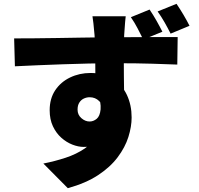

<svg xmlns="http://www.w3.org/2000/svg" viewBox="-20 -883 1040 1005"><path d="M638 -798Q637 -789 635 -768.5Q633 -748 632 -728Q631 -708 630 -699Q629 -679 628.5 -644.5Q628 -610 628 -568Q628 -526 628.5 -483.5Q629 -441 629.5 -403.5Q630 -366 630 -342L479 -387Q479 -409 479 -442Q479 -475 479 -512.5Q479 -550 478.5 -587Q478 -624 477 -653Q476 -682 475 -698Q472 -734 469 -760.5Q466 -787 464 -798ZM54 -682Q101 -682 159 -682.5Q217 -683 279 -684Q341 -685 400 -686Q459 -687 508.5 -687.5Q558 -688 591 -688Q625 -688 670 -688.5Q715 -689 761.5 -689Q808 -689 847.5 -689Q887 -689 910 -689L908 -545Q858 -547 777 -549.5Q696 -552 586 -552Q516 -552 446 -550.5Q376 -549 308.5 -546.5Q241 -544 178 -541.5Q115 -539 58 -536ZM605 -383Q605 -293 585 -233.5Q565 -174 523.5 -144Q482 -114 418 -114Q390 -114 359 -126Q328 -138 301 -162Q274 -186 257 -222Q240 -258 240 -306Q240 -367 269 -410.5Q298 -454 347 -477.5Q396 -501 454 -501Q524 -501 572 -469.5Q620 -438 644.5 -385.5Q669 -333 669 -268Q669 -220 652 -166Q635 -112 596 -60Q557 -8 493 34Q429 76 335 102L207 -27Q268 -39 324 -57.5Q380 -76 424 -106Q468 -136 493.5 -182Q519 -228 519 -296Q519 -334 499 -354Q479 -374 449 -374Q434 -374 419.5 -367.5Q405 -361 395.5 -346.5Q386 -332 386 -309Q386 -282 406 -264.5Q426 -247 449 -247Q469 -247 486 -261Q503 -275 506.5 -310Q510 -345 490 -407ZM763 -833Q782 -805 799.5 -774Q817 -743 830 -717L730 -676Q715 -706 700 -735Q685 -764 665 -793ZM904 -863Q923 -835 941 -804.5Q959 -774 972 -748L873 -707Q858 -737 841.5 -766Q825 -795 805 -823Z"/></svg>

Font: Noto Sans JP Thin Black
Style: Regular
Weight: 900
Version: Version 2.004-H2;hotconv 1.0.118;makeotfexe 2.5.65603